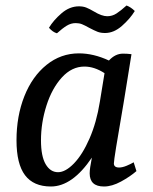

<svg xmlns="http://www.w3.org/2000/svg" viewBox="-20 -671 555 698"><path d="M40 -161Q40 -249 68.5 -321Q97 -393 149 -435Q201 -477 267 -477Q320 -477 376 -451Q399 -476 427 -476Q443 -476 458 -474Q427 -281 427 -283Q394 -93 394 -77Q394 -62 413 -62Q425 -62 440.5 -68.5Q456 -75 466 -81L476 -49Q453 -29 420 -11Q387 7 358 7Q306 7 306 -41Q306 -58 314 -98Q243 7 165 7Q102 7 71 -34Q40 -75 40 -161ZM343 -301 360 -405Q323 -429 287 -429Q241 -429 205 -389.5Q169 -350 149 -287.5Q129 -225 129 -161Q129 -103 146 -74Q163 -45 191 -45Q218 -45 249 -77Q280 -109 305.5 -167.5Q331 -226 343 -301ZM158 -570Q174 -597 203.5 -622.5Q233 -648 267 -648Q282 -648 293.5 -643.5Q305 -639 322 -629Q350 -612 370 -612Q388 -612 403.5 -622Q419 -632 440 -651Q456 -645 470 -631Q453 -603 423.5 -577Q394 -551 362 -551Q346 -551 334.5 -555.5Q323 -560 304 -570Q288 -579 278 -583Q268 -587 255 -587Q238 -587 222.5 -577.5Q207 -568 187 -550Q172 -554 158 -570Z"/></svg>

Font: Caladea
Style: Italic
Weight: 400
Italic angle: -9°
Designer: Carolina Giovagnoli and Andres Torresi
Foundry: Carolina Giovagnoli & Andres Torresi
Version: Version 1.001